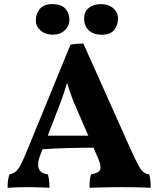

<svg xmlns="http://www.w3.org/2000/svg" viewBox="-20 -889 752 912"><path d="M376 -682 604.4 -171.4Q625.2 -125.6 638.2 -102.5Q651.2 -79.4 662.4 -70.9Q673.6 -62.4 688.6 -61Q692.6 -48 694.2 -32.1Q695.8 -16.2 695.8 3Q679.8 2 652.8 1.2Q625.8 0.4 598.9 0.2Q572 0 556 0Q544 0 523.5 0.2Q503 0.4 480 0.9Q457 1.4 436.9 1.9Q416.8 2.4 405.2 3Q405.2 -18.6 406.8 -33.5Q408.4 -48.4 412.8 -61Q449 -66.8 455.7 -82.9Q462.4 -99 445.8 -137.8L346.4 -366.8Q324.6 -415.2 310.7 -456.6Q296.8 -498 287.4 -540.4H311.6Q299.6 -497 285.9 -454.6Q272.2 -412.2 254.2 -367.2L170.2 -150Q156 -113.2 163.9 -89.2Q171.8 -65.2 207.4 -61Q211.4 -47.8 213.2 -32Q215 -16.2 215 3Q204 2 184.7 1.5Q165.4 1 144.1 0.5Q122.8 0 106.8 0Q81.8 0 56.2 1Q30.6 2 16 3Q16 -14.8 17.8 -30.2Q19.6 -45.6 24.8 -60.6Q41.6 -63.6 53.6 -73.2Q65.6 -82.8 77.2 -104.4Q88.8 -126 104.8 -164.4L314.8 -676.8Q330.8 -680 344.1 -681Q357.4 -682 376 -682ZM423.2 -244.6 439.4 -187.6Q372 -187.6 299 -185.7Q226 -183.8 158 -178.2L173.4 -244.6ZM463.8 -724.2Q422.2 -724.2 400.9 -745.6Q379.6 -767 379.6 -801Q379.6 -833.4 401.7 -851.4Q423.8 -869.4 459.6 -869.4Q494.8 -869.4 517.7 -850Q540.6 -830.6 540.6 -801Q540.6 -771.6 523.2 -747.9Q505.8 -724.2 463.8 -724.2ZM231.2 -724.2Q195.4 -724.2 172.8 -744.1Q150.2 -764 150.2 -792.6Q150.2 -822.4 168.6 -845.9Q187 -869.4 228.6 -869.4Q271.2 -869.4 290.4 -848Q309.6 -826.6 309.6 -794.6Q309.6 -765 287.3 -744.6Q265 -724.2 231.2 -724.2Z"/></svg>

Font: Vollkorn
Style: Regular
Weight: 400
Designer: Friedrich Althausen
Foundry: Friedrich Althausen
Version: Version 4.104